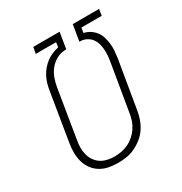

<svg xmlns="http://www.w3.org/2000/svg" viewBox="-173 -863 946 998"><g transform="rotate(-30 300.0 -363.5)"><path d="M249 8Q221 8 193.5 2.5Q166 -3 143.5 -17Q121 -31 105.5 -52.5Q90 -74 83 -100Q76 -126 76 -154.5Q76 -183 81 -211L128 -497Q131 -516 136.5 -535Q142 -554 151.5 -572.5Q161 -591 174.5 -607Q188 -623 204.5 -635.5Q221 -648 240 -656Q259 -664 279 -668L283 -697H161L168 -735H326L310 -638H302Q275 -637 250.5 -623.5Q226 -610 209 -588.5Q192 -567 183 -541.5Q174 -516 170 -491L123 -204Q119 -182 118.5 -160Q118 -138 123 -118Q128 -98 139.5 -80.5Q151 -63 168 -51.5Q185 -40 206.5 -35Q228 -30 249 -30Q271 -30 292 -34Q313 -38 333 -47.5Q353 -57 370 -72Q387 -87 399.5 -105.5Q412 -124 419 -144.5Q426 -165 429 -186L477 -472Q480 -490 481 -507.5Q482 -525 480.5 -542.5Q479 -560 474 -576.5Q469 -593 459 -606Q449 -619 434 -627.5Q419 -636 402 -638H389L405 -735H563L557 -697H435L430 -667Q450 -663 467 -652Q484 -641 496 -625.5Q508 -610 514 -590.5Q520 -571 522.5 -550Q525 -529 523.5 -508Q522 -487 519 -466L471 -179Q467 -154 458 -128.5Q449 -103 434 -80.5Q419 -58 397 -40.5Q375 -23 350.5 -11.5Q326 0 300 4Q274 8 249 8Z"/></g></svg>

Font: Iosevka Slab XLtExObl
Style: Regular
Weight: 200
Width: 7
Italic angle: -9°
Monospace: yes
Designer: Belleve Invis
Foundry: Belleve Invis
Version: Version 11.1.1; ttfautohint (v1.8.3)